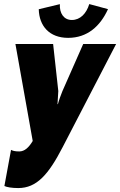

<svg xmlns="http://www.w3.org/2000/svg" viewBox="-20 -931 601 960"><path d="M71.3 9.3C163.6 9.3 222.7 -58.6 293 -194.8L560.5 -710.9H396L292 -475.1C284.7 -457 273.9 -428.2 269.5 -410.2H267.6L269.5 -442.9C270 -455.6 270.5 -466.3 271.5 -475.6L245.6 -710.9H57.1L143.6 -226.1C124 -193.4 103 -173.8 76.2 -173.8C54.7 -173.8 43 -177.2 35.2 -181.6L2 -1C13.7 4.9 39.6 9.3 71.3 9.3ZM320.8 -741.7C416 -741.7 481 -799.3 520 -885.3L426.3 -910.6C412.1 -863.3 380.9 -831.1 339.4 -831.1C298.8 -831.1 276.9 -864.7 279.3 -910.2L173.8 -884.8C175.8 -800.8 227.1 -741.7 320.8 -741.7Z"/></svg>

Font: Roboto Flex Super Cond Black
Style: Italic
Weight: 900
Width: 3
Italic angle: -10°
Designer: Berlow after Robertson
Foundry: Google
Version: Version 3.200;Glyphs 3.3 (3311)